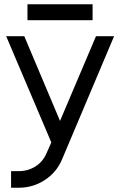

<svg xmlns="http://www.w3.org/2000/svg" viewBox="-20 -670 564 902"><path d="M9 -500 221 -1 199 49Q182 89 148 111Q112 134 68 134H32V212H68Q135 212 190 176Q218 158 238 134Q258 110 271 80L516 -500H431L262 -102L94 -500ZM109 -575H415V-650H109Z"/></svg>

Font: Unageo
Style: Regular
Weight: 400
Designer: Richard Sepsi
Foundry: Richard Sepsi
Version: Version 2.000